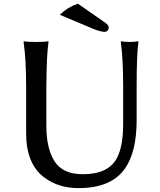

<svg xmlns="http://www.w3.org/2000/svg" viewBox="-20 -962 835 1001"><path d="M103.5 -738.3V-747.1Q123 -743.2 168.9 -743.2Q211.9 -743.2 232.4 -747.1V-738.3Q222.7 -672.9 221.7 -508.8V-305.7Q221.7 -187.5 264.6 -120.6Q307.6 -53.7 412.1 -53.7Q543.9 -53.7 588.9 -136.7Q622.1 -198.2 622.1 -316.4V-508.8Q622.1 -652.3 610.4 -738.3V-747.1Q629.9 -743.2 655.3 -743.2Q680.7 -743.2 701.2 -747.1V-738.3Q692.4 -678.7 692.4 -508.8V-335.9Q692.4 -168 629.9 -81.1Q557.6 19.5 387.7 18.6Q286.1 18.6 212.9 -35.2Q116.2 -105.5 116.2 -267.6V-508.8Q116.2 -652.3 103.5 -738.3ZM292 -884.8Q331.1 -923.8 384.8 -942.4H386.7L528.3 -843.8Q546.9 -831.1 546.9 -819.8Q546.9 -808.6 540.5 -802.2Q534.2 -795.9 526.4 -795.9Q507.8 -795.9 473.6 -808.6Z"/></svg>

Font: GenEi LateMin P v2
Style: Medium
Weight: 500
Designer: o_tamon (Modified)
Foundry: o_tamon / Adobe Systems Incorporated / FONT 910 / Philipp H. Poll
Version: Version 2.1;Original Version 1.004